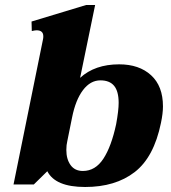

<svg xmlns="http://www.w3.org/2000/svg" viewBox="-20 -737 685 767"><path d="M169 -53 115 0H34L152 -581Q153 -585 153 -592Q153 -616 126 -616Q120 -616 107 -613L106 -651L324 -717H360L300 -426Q359 -480 456 -480Q536 -480 583.5 -436.5Q631 -393 631 -312Q631 -284 623 -246Q595 -109 518 -49.5Q441 10 320 10Q201 10 169 -53ZM444 -241Q454 -296 454 -326Q454 -372 436 -394Q418 -416 381 -416Q341 -416 311.5 -377Q282 -338 268 -268L249 -174Q245 -158 245 -138Q245 -101 262 -77.5Q279 -54 311 -54Q361 -54 393 -103Q425 -152 444 -241Z"/></svg>

Font: Taviraj ExtraBold
Style: Italic
Weight: 800
Italic angle: -12°
Designer: Katatrad Team
Foundry: CadsonDemak
Version: Version 1.001